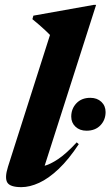

<svg xmlns="http://www.w3.org/2000/svg" viewBox="-20 -758 455 791"><path d="M186 -614Q177.5 -623 166 -633.5Q154.5 -644 141.2 -655.8Q128 -667.5 113.5 -679L117.5 -693.5L366.5 -738H376L153.5 -42.5L114 -70Q135 -68 160.8 -74.2Q186.5 -80.5 219.8 -102.8Q253 -125 296 -171.5L304.5 -164Q263 -101 221.5 -61.8Q180 -22.5 141.2 -4.8Q102.5 13 68 13Q21.5 13 10 -6.2Q-1.5 -25.5 13 -71.5ZM336.5 -219.5Q308.5 -219.5 291 -236Q273.5 -252.5 273.5 -277.5Q273.5 -310 294.8 -332.5Q316 -355 352 -355Q380 -355 397.5 -338.5Q415 -322 415 -296.5Q415 -264 393.8 -241.8Q372.5 -219.5 336.5 -219.5Z"/></svg>

Font: Newsreader 60pt
Style: Bold Italic
Weight: 700
Italic angle: -17°
Designer: Hugues Gentile
Foundry: Production Type
Version: Version 1.003